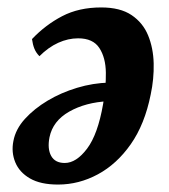

<svg xmlns="http://www.w3.org/2000/svg" viewBox="-20 -487 455 516"><path d="M252 -467Q303 -467 333.5 -446.5Q364 -426 378 -392Q392 -358 393 -316.5Q394 -275 385 -233Q369 -153 331.5 -99.5Q294 -46 243 -18.5Q192 9 136 9Q89 9 60.5 -7.5Q32 -24 21 -51Q10 -78 16 -108Q22 -140 47 -167.5Q72 -195 108 -216.5Q144 -238 187 -251Q230 -264 274 -265L271 -215Q210 -212 166 -187Q122 -162 113 -118Q107 -87 117.5 -68Q128 -49 154 -49Q185 -49 214 -87.5Q243 -126 257 -207Q265 -251 264.5 -291.5Q264 -332 247 -358Q230 -384 190 -384Q163 -384 136.5 -372Q110 -360 86 -336Q77 -345 72.5 -356Q68 -367 66 -382Q102 -420 147 -443.5Q192 -467 252 -467Z"/></svg>

Font: Vollkorn SemiBold
Style: Italic
Weight: 600
Italic angle: -11°
Designer: Friedrich Althausen
Foundry: Friedrich Althausen
Version: Version 5.000